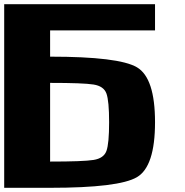

<svg xmlns="http://www.w3.org/2000/svg" viewBox="-20 -895 884 915"><path d="M0 0V-875H718.8V-750H218.8V-625Q546.9 -625 632.8 -574.2Q718.8 -523.4 718.8 -312.5Q718.8 -101.6 632.8 -50.8Q546.9 0 218.8 0ZM218.8 -125Q377 -125 425.8 -132.8Q474.6 -140.6 487.3 -175.8Q500 -210.9 500 -312.5Q500 -414.1 487.3 -449.2Q474.6 -484.4 425.8 -492.2Q377 -500 218.8 -500Z"/></svg>

Font: CraftyPE
Style: Regular
Weight: 400
Designer: Erek Butcher
Foundry: Haunted Coop
Version: Version 0.018;April 4, 2024;FontCreator 15.0.0.2962 64-bit